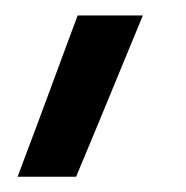

<svg xmlns="http://www.w3.org/2000/svg" viewBox="-20 -108 242 250"><path d="M108.4 51.8 79.1 122.1H2.9L29.3 51.8Q74.2 -69.3 81.1 -87.9H166Z"/></svg>

Font: Josefin Sans CFJ
Style: Regular
Weight: 400
Designer: Santiago Orozco
Foundry: Typemade
Version: Version 2.000